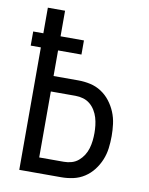

<svg xmlns="http://www.w3.org/2000/svg" viewBox="-83 -796 666 857"><g transform="rotate(10 250.0 -367.5)"><path d="M64 0V-555H18V-619H64V-735H142V-619H248V-555H142V-439H254Q282 -439 309 -433Q336 -427 359 -412Q382 -397 399 -375Q416 -353 426.5 -327.5Q437 -302 440.5 -274.5Q444 -247 444 -220Q444 -192 440.5 -164.5Q437 -137 426.5 -111.5Q416 -86 399 -64Q382 -42 359 -27Q336 -12 309 -6Q282 0 254 0ZM142 -70H254Q272 -70 289 -75Q306 -80 319.5 -91.5Q333 -103 342.5 -118Q352 -133 357 -150Q362 -167 364 -184.5Q366 -202 366 -220Q366 -237 364 -254.5Q362 -272 357 -289Q352 -306 342.5 -321.5Q333 -337 319.5 -348Q306 -359 289 -364Q272 -369 254 -369H142Z"/></g></svg>

Font: Iosevka SS18
Style: Regular
Weight: 400
Monospace: yes
Designer: Belleve Invis
Foundry: Belleve Invis
Version: Version 25.1.1; ttfautohint (v1.8.4)